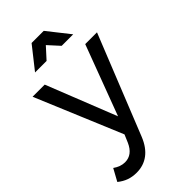

<svg xmlns="http://www.w3.org/2000/svg" viewBox="-291 -824 1096 1096"><g transform="rotate(-45 257.0 -276.0)"><path d="M112 198Q78 198 50 188Q22 178 -4 157L36 84Q71 109 107 109Q167 109 197 41L217 -6L-2 -529H96L264 -105L423 -529H518L276 75Q251 136 209.5 167Q168 198 112 198ZM414 -617H321L260 -684L199 -617H106L211 -750H309Z"/></g></svg>

Font: Montserrat
Style: Regular
Weight: 400
Designer: Julieta Ulanovsky
Foundry: Julieta Ulanovsky
Version: Version 6.001